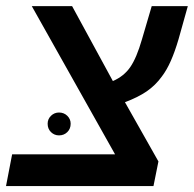

<svg xmlns="http://www.w3.org/2000/svg" viewBox="-27 -624 650 644"><path d="M504.4 -82.5 487.8 0H-6.8L13.7 -106.4H358.9L79.6 -603.5H214.8L351.6 -352.1Q388.7 -368.2 409.9 -398.9Q431.2 -429.7 449.2 -492.2L481.9 -603.5H603L571.8 -492.2Q559.6 -450.7 546.1 -420.2Q532.7 -389.6 516.1 -367.7Q494.6 -337.9 465.1 -317.6Q435.5 -297.4 392.1 -281.2ZM132.8 -209Q132.8 -224.6 144 -235.6Q155.3 -246.6 170.9 -246.6Q187.5 -246.6 198.7 -235.6Q210 -224.6 210 -209Q210 -191.9 198.7 -180.9Q187.5 -169.9 170.9 -169.9Q155.3 -169.9 144 -180.9Q132.8 -191.9 132.8 -209Z"/></svg>

Font: Arimo SemiBold
Style: Italic
Weight: 600
Italic angle: -12°
Version: Version 1.33